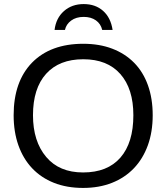

<svg xmlns="http://www.w3.org/2000/svg" viewBox="-20 -913 818 943"><path d="M730 -347Q730 -265 706 -199Q682 -133 637.5 -86.5Q593 -40 530 -15Q467 10 388 10Q308 10 245 -15Q182 -40 138 -86.5Q94 -133 70.5 -199Q47 -265 47 -347Q47 -512 137 -605Q228 -698 389 -698Q468 -698 531 -674Q594 -650 638.5 -605Q683 -560 706.5 -494.5Q730 -429 730 -347ZM635 -347Q635 -477 571 -549.5Q507 -622 389 -622Q271 -622 206.5 -550.5Q142 -479 142 -347Q142 -219 207 -142Q271 -66 388 -66Q508 -66 571.5 -139Q635 -212 635 -347ZM391 -893Q449 -893 486.5 -859.5Q524 -826 533 -766H482Q475 -796 451 -813Q427 -830 391 -830Q354 -830 329.5 -812Q305 -794 299 -766H248Q255 -824 294 -858.5Q333 -893 391 -893Z"/></svg>

Font: Libra Sans
Style: Regular
Weight: 400
Foundry: Context Ltd
Version: Version 1.000; ttfautohint (v1.3)